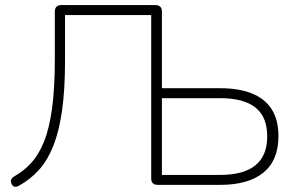

<svg xmlns="http://www.w3.org/2000/svg" viewBox="-20 -725 1166 753"><path d="M598 0Q586 0 579.5 -6.5Q573 -13 573 -25V-666H235V-485Q235 -374 223.5 -292.5Q212 -211 189.5 -154Q167 -97 133.5 -59.5Q100 -22 55 3Q48 7 42 7.5Q36 8 32 5Q28 2 25 -4Q21 -14 24 -21Q27 -28 37 -34Q73 -54 102 -85.5Q131 -117 152 -168Q173 -219 184 -298.5Q195 -378 195 -495V-680Q195 -692 201.5 -698.5Q208 -705 220 -705H590Q602 -705 608.5 -698.5Q615 -692 615 -680V-379H844Q917 -379 968 -358.5Q1019 -338 1045.5 -296.5Q1072 -255 1072 -191Q1072 -96 1013 -48Q954 0 844 0ZM615 -39H843Q935 -39 981.5 -76.5Q1028 -114 1028 -190Q1028 -267 981.5 -303.5Q935 -340 843 -340H615Z"/></svg>

Font: Nunito ExtraLight
Style: Regular
Weight: 200
Designer: Vernon Adams
Foundry: Vernon Adams
Version: Version 3.602;April 4, 2023;FontCreator 14.0.0.2856 64-bit